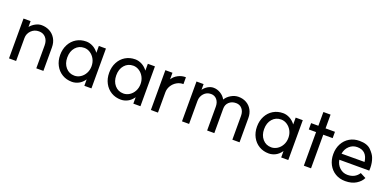

<svg xmlns="http://www.w3.org/2000/svg" viewBox="-5 -1363 4288 2110"><g transform="rotate(20 2139.0 -308.0)"><path d="M285 -389Q231 -389 195 -352.5Q159 -316 159 -265V3H76V-463H159V-395Q183 -425 219 -444Q255 -463 289 -463Q341 -463 384 -440Q427 -417 452.5 -373.5Q478 -330 478 -271V3H395V-265Q395 -321 365 -355Q335 -389 285 -389Z M591 -226Q591 -294 619.5 -348Q648 -402 698 -432Q748 -462 812 -462Q851 -462 889.5 -442Q928 -422 957 -383V-463H1040V3H957V-72Q928 -30 890 -10.5Q852 9 812 9Q748 9 698 -21Q648 -51 619.5 -104.5Q591 -158 591 -226ZM958 -226Q958 -272 938 -309Q918 -346 885 -367.5Q852 -389 815 -389Q753 -389 713.5 -344Q674 -299 674 -226Q674 -155 713.5 -109.5Q753 -64 815 -64Q852 -64 885 -85Q918 -106 938 -143Q958 -180 958 -226Z M1164 -226Q1164 -294 1192.5 -348Q1221 -402 1271 -432Q1321 -462 1385 -462Q1424 -462 1462.5 -442Q1501 -422 1530 -383V-463H1613V3H1530V-72Q1501 -30 1463 -10.5Q1425 9 1385 9Q1321 9 1271 -21Q1221 -51 1192.5 -104.5Q1164 -158 1164 -226ZM1531 -226Q1531 -272 1511 -309Q1491 -346 1458 -367.5Q1425 -389 1388 -389Q1326 -389 1286.5 -344Q1247 -299 1247 -226Q1247 -155 1286.5 -109.5Q1326 -64 1388 -64Q1425 -64 1458 -85Q1491 -106 1511 -143Q1531 -180 1531 -226Z M1735 -463H1818V-386Q1841 -424 1884.5 -446.5Q1928 -469 1974 -467V-387Q1933 -388 1897 -367Q1861 -346 1839.5 -310.5Q1818 -275 1818 -234V3H1735Z M2590 -389Q2540 -389 2508.5 -359.5Q2477 -330 2477 -283V3H2393V-275Q2393 -326 2366.5 -357.5Q2340 -389 2297 -389Q2247 -389 2214.5 -353Q2182 -317 2182 -266V3H2099V-463H2182V-396Q2203 -426 2235 -444.5Q2267 -463 2300 -463Q2343 -463 2382.5 -439Q2422 -415 2442 -377Q2465 -415 2507 -439Q2549 -463 2592 -463Q2644 -463 2685 -440Q2726 -417 2749 -375.5Q2772 -334 2772 -281V3H2688V-275Q2688 -326 2661 -357.5Q2634 -389 2590 -389Z M2893 -226Q2893 -294 2921.5 -348Q2950 -402 3000 -432Q3050 -462 3114 -462Q3153 -462 3191.5 -442Q3230 -422 3259 -383V-463H3342V3H3259V-72Q3230 -30 3192 -10.5Q3154 9 3114 9Q3050 9 3000 -21Q2950 -51 2921.5 -104.5Q2893 -158 2893 -226ZM3260 -226Q3260 -272 3240 -309Q3220 -346 3187 -367.5Q3154 -389 3117 -389Q3055 -389 3015.5 -344Q2976 -299 2976 -226Q2976 -155 3015.5 -109.5Q3055 -64 3117 -64Q3154 -64 3187 -85Q3220 -106 3240 -143Q3260 -180 3260 -226Z M3524 -390H3439V-464H3524V-625H3608V-464H3718V-390H3608V3H3524Z M3784 -228Q3784 -296 3812.5 -349.5Q3841 -403 3891.5 -433Q3942 -463 4007 -463Q4098 -463 4142 -418Q4186 -373 4199 -336Q4219 -284 4219 -222L4218 -192H3868Q3877 -137 3916 -101.5Q3955 -66 4007 -66Q4096 -66 4140 -135L4206 -101Q4186 -57 4134.5 -25Q4083 7 4007 7Q3942 7 3891.5 -23Q3841 -53 3812.5 -106.5Q3784 -160 3784 -228ZM4007 -390Q3954 -390 3915.5 -354.5Q3877 -319 3868 -263L4137 -264Q4121 -390 4007 -390Z"/></g></svg>

Font: SUITE Medium
Style: Regular
Weight: 500
Designer: Sun
Foundry: Sun
Version: Version 2.040